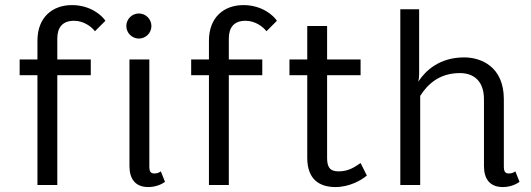

<svg xmlns="http://www.w3.org/2000/svg" viewBox="-20 -737 2115 765"><path d="M129.2 0H208.3V-437.5H341.7V-500H208.3V-583.3C208.3 -625.8 227.5 -654.2 275 -654.2C314.2 -654.2 345 -630 358.3 -612.5L400 -654.2C386.7 -675 340.8 -716.7 266.7 -716.7C189.2 -716.7 129.2 -668.3 129.2 -575V-500H58.3V-437.5H129.2Z M637.5 -12.5 620.8 -54.2C615.8 -50.8 608.3 -45.8 595.8 -45.8C579.2 -45.8 575 -54.2 575 -75V-500H495.8V-75C495.8 -23.3 520 8.3 570.8 8.3C605 8.3 628.3 -5.8 637.5 -12.5ZM583.3 -633.3C583.3 -660.8 560.8 -683.3 533.3 -683.3C505.8 -683.3 483.3 -660.8 483.3 -633.3C483.3 -605.8 505.8 -583.3 533.3 -583.3C560.8 -583.3 583.3 -605.8 583.3 -633.3Z M812.5 0H891.7V-437.5H1025V-500H891.7V-583.3C891.7 -625.8 910.8 -654.2 958.3 -654.2C997.5 -654.2 1028.3 -630 1041.7 -612.5L1083.3 -654.2C1070 -675 1024.2 -716.7 950 -716.7C872.5 -716.7 812.5 -668.3 812.5 -575V-500H741.7V-437.5H812.5Z M1204.2 -500H1133.3V-437.5H1204.2V-108.3C1204.2 -21.7 1253.3 8.3 1316.7 8.3C1371.7 8.3 1419.2 -18.3 1441.7 -37.5L1416.7 -87.5C1392.5 -70.8 1368.3 -54.2 1329.2 -54.2C1292.5 -54.2 1283.3 -73.3 1283.3 -108.3V-437.5H1416.7V-500H1283.3V-633.3H1204.2Z M2050 -12.5 2033.3 -54.2C2028.3 -50.8 2020.8 -45.8 2008.3 -45.8C1991.7 -45.8 1987.5 -54.2 1987.5 -75V-341.7C1987.5 -471.7 1896.7 -508.3 1829.2 -508.3C1730 -508.3 1674.2 -454.2 1646.7 -411.7C1648.3 -420 1650 -430 1650 -441.7V-700H1575V0H1654.2V-355C1682.5 -399.2 1728.3 -445.8 1812.5 -445.8C1866.7 -445.8 1908.3 -415 1908.3 -341.7V-75C1908.3 -23.3 1932.5 8.3 1983.3 8.3C2017.5 8.3 2040.8 -5.8 2050 -12.5Z"/></svg>

Font: BoonHome
Style: Book
Weight: 400
Designer: Sungsit Sawaiwan
Foundry: Sungsit Sawaiwan
Version: Version 0.2